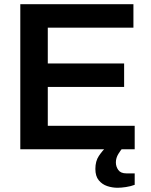

<svg xmlns="http://www.w3.org/2000/svg" viewBox="-20 -706 712 908"><path d="M76 0V-686H611V-575H206V-406H567V-295H206V-111H617V0ZM536 182Q511 182 487 174Q463 166 447 146.5Q431 127 431 93Q431 56 447.5 31.5Q464 7 484 -12H562V-8Q552 2 540 21.5Q528 41 528 62Q528 82 539.5 98Q551 114 578 114H617V168Q599 175 576 178.5Q553 182 536 182Z"/></svg>

Font: Archivo Variable SemiBold
Style: Regular
Weight: 600
Designer: Hector Gatti
Foundry: Omnibus-Type
Version: Version 2.001